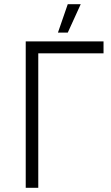

<svg xmlns="http://www.w3.org/2000/svg" viewBox="-20 -898 531 918"><path d="M366 -878H304L257 -742H304ZM103 0H163V-643H475V-700H103Z"/></svg>

Font: Fixel Display Light
Style: Regular
Weight: 300
Designer: AlfaBravo + MacPaw
Foundry: Kyrylo Tkachov, Marchela Mozhyna, Serhii Makarenko, Maria Weinstein, Zakhar Kryvoshyya
Version: Version 1.211